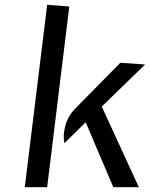

<svg xmlns="http://www.w3.org/2000/svg" viewBox="-20 -778 623 798"><path d="M451 0 345 -249 336 -270 318 -252 248 -183Q240.5 -212.5 251.2 -254.2Q262 -296 294 -328L480 -517L583 -510L403 -335L557 0ZM83 0 176 -758 268 -751 176 0Z"/></svg>

Font: Expletus Sans
Style: Italic
Weight: 400
Italic angle: -7°
Designer: Jasper de Waard
Foundry: Designtown
Version: Version 7.500